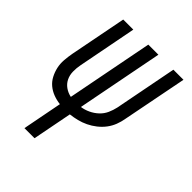

<svg xmlns="http://www.w3.org/2000/svg" viewBox="-209 -644 969 969"><g transform="rotate(45 275.0 -160.0)"><path d="M135 210 176 -2Q150 -5 126.5 -14Q103 -23 84.5 -38.5Q66 -54 54.5 -76Q43 -98 37.5 -122.5Q32 -147 34 -173.5Q36 -200 41 -227L100 -530H172L111 -215Q106 -190 106.5 -165Q107 -140 117 -119.5Q127 -99 146 -85.5Q165 -72 189 -67L279 -530H351L261 -67Q284 -70 307.5 -81Q331 -92 349.5 -109.5Q368 -127 378 -149.5Q388 -172 393 -195L458 -530H530L462 -183Q458 -159 449 -135.5Q440 -112 424.5 -91.5Q409 -71 388 -54.5Q367 -38 344 -27Q321 -16 297 -10Q273 -4 248 -1L207 210Z"/></g></svg>

Font: Lode
Style: Italic
Weight: 400
Italic angle: -11°
Monospace: yes
Designer: Belleve Invis
Foundry: Belleve Invis
Version: Version 29.2.0; ttfautohint (v1.8.3)